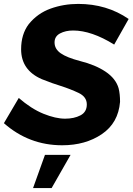

<svg xmlns="http://www.w3.org/2000/svg" viewBox="-33 -733 680 982"><path d="M285 10Q115 10 -13 -103L63 -232Q127 -176.5 189.2 -151.2Q251.5 -126 300 -126Q346 -126 378.5 -143Q411 -160 411 -199Q411 -238 368.5 -258Q326 -278 279 -293Q239 -305 181 -328Q75 -374 75 -481Q75 -558 114 -609.5Q159 -665 225.8 -689Q292.5 -713 367 -713Q513 -713 625 -636L551 -505Q435 -577 341 -577Q302 -577 274 -562Q246 -547 246 -516Q246 -482.5 277.5 -460.5Q309 -438.5 376 -421Q454.5 -401.5 506.8 -366.5Q559 -331.5 573.5 -282Q581 -253 581 -212Q572 -104 488 -47Q404 10 285 10ZM231 229H136L197 59H328Z"/></svg>

Font: Argentum Sans SemiBold
Style: Italic
Weight: 600
Italic angle: -11°
Designer: Julieta Ulanovsky (font), Cristiano Sobral (main changes and remaster)
Foundry: Julieta Ulanovsky (font), Cristiano Sobral (main changes and remaster)
Version: Version 2.007;June 15, 2022;FontCreator 14.0.0.2814 64-bit; 